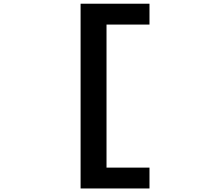

<svg xmlns="http://www.w3.org/2000/svg" viewBox="-20 -830 1104 1059"><path d="M424.5 209.5V-809.5H804.5V-694.5H567.5V94.5H804.5V209.5Z"/></svg>

Font: Trispace Expanded SemiBold
Style: Regular
Weight: 600
Width: 7
Designer: Tyler Finck
Foundry: Etcetera Type Company
Version: Version 1.210; ttfautohint (v1.8.3)